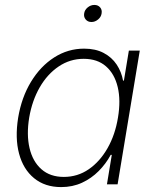

<svg xmlns="http://www.w3.org/2000/svg" viewBox="-20 -743 623 774"><path d="M226.6 11.2Q161.1 11.2 117.4 -24.7Q73.7 -60.5 56.9 -123.5Q40 -186.5 53.2 -268.6Q66.9 -350.6 105 -413.3Q143.1 -476.1 198.5 -511.5Q253.9 -546.9 319.3 -546.9Q365.2 -546.9 397.9 -529.5Q430.7 -512.2 450.2 -482.9Q469.7 -453.6 476.1 -418H479.5L499.5 -539.1H543.5L454.1 0H411.1L430.7 -118.7H426.3Q407.2 -83 377.9 -53.5Q348.6 -23.9 310.5 -6.3Q272.5 11.2 226.6 11.2ZM237.3 -29.8Q293 -29.8 337.9 -60.8Q382.8 -91.8 413.6 -145.8Q444.3 -199.7 455.6 -269Q467.3 -338.4 454.6 -391.8Q441.9 -445.3 407.2 -475.6Q372.6 -505.9 317.4 -505.9Q262.2 -505.9 216.6 -475.1Q170.9 -444.3 140.1 -390.9Q109.4 -337.4 97.7 -269Q86.4 -200.2 99.1 -146Q111.8 -91.8 147 -60.8Q182.1 -29.8 237.3 -29.8ZM348.6 -654.3Q334 -654.3 325.4 -664.6Q316.9 -674.8 319.3 -689Q321.3 -703.1 333.5 -713.1Q345.7 -723.1 360.4 -723.1Q375 -723.1 383.5 -713.4Q392.1 -703.6 389.6 -689Q387.7 -674.8 375.5 -664.6Q363.3 -654.3 348.6 -654.3Z"/></svg>

Font: Inter 18pt ExtraLight
Style: Italic
Weight: 250
Italic angle: -9.3988°
Designer: Rasmus Andersson
Foundry: rsms
Version: Version 4.001;git-66647c0bb